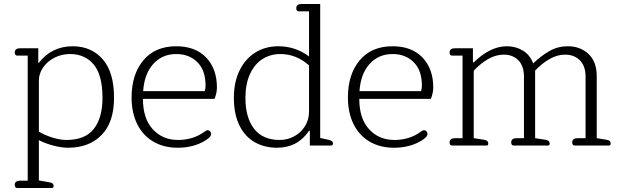

<svg xmlns="http://www.w3.org/2000/svg" viewBox="-20 -730 3110 963"><path d="M54 197Q54 176 82 176H119V-451H67Q54 -451 54 -467Q54 -488 82 -488H172V-416L175 -415Q206 -456 249 -477Q292 -498 344 -498Q438 -498 495 -433Q552 -368 552 -240Q552 -117 489.5 -53Q427 11 322 11Q289 11 248.5 0.5Q208 -10 175 -27V175L226 184Q239 186 244 190.5Q249 195 249 203Q249 213 239 213H67Q54 213 54 197ZM494 -239Q494 -354 450 -406.5Q406 -459 331 -459Q290 -459 254 -441Q218 -423 196.5 -392Q175 -361 175 -326V-70Q202 -53 241.5 -40.5Q281 -28 313 -28Q407 -28 450.5 -83.5Q494 -139 494 -239Z M640 -241Q640 -357 699 -427.5Q758 -498 864 -498Q960 -498 1014 -441.5Q1068 -385 1068 -291Q1068 -264 1056 -234H697Q697 -135 746.5 -81.5Q796 -28 873 -28Q949 -28 1005 -69Q1007 -70 1012 -73.5Q1017 -77 1022 -77Q1029 -77 1034 -71.5Q1039 -66 1039 -58Q1039 -50 1032 -42.5Q1025 -35 1011 -26Q952 11 871 11Q801 11 748.5 -20Q696 -51 668 -108Q640 -165 640 -241ZM1007 -273Q1011 -287 1011 -301Q1011 -377 970 -418Q929 -459 864 -459Q794 -459 749 -409.5Q704 -360 698 -273Z M1153 -240Q1153 -318 1181.5 -376.5Q1210 -435 1260.5 -466.5Q1311 -498 1376 -498Q1461 -498 1530 -447V-673H1479Q1466 -673 1466 -689Q1466 -710 1493 -710H1586V-38L1627 -29Q1640 -26 1645 -22Q1650 -18 1650 -10Q1650 0 1640 0H1534V-74H1530Q1473 11 1369 11Q1308 11 1259 -16Q1210 -43 1181.5 -99.5Q1153 -156 1153 -240ZM1530 -170V-402Q1466 -459 1386 -459Q1337 -459 1297.5 -434.5Q1258 -410 1234.5 -360Q1211 -310 1211 -239Q1211 -140 1254.5 -84Q1298 -28 1383 -28Q1422 -28 1456 -46.5Q1490 -65 1510 -97.5Q1530 -130 1530 -170Z M1725 -241Q1725 -357 1784 -427.5Q1843 -498 1949 -498Q2045 -498 2099 -441.5Q2153 -385 2153 -291Q2153 -264 2141 -234H1782Q1782 -135 1831.5 -81.5Q1881 -28 1958 -28Q2034 -28 2090 -69Q2092 -70 2097 -73.5Q2102 -77 2107 -77Q2114 -77 2119 -71.5Q2124 -66 2124 -58Q2124 -50 2117 -42.5Q2110 -35 2096 -26Q2037 11 1956 11Q1886 11 1833.5 -20Q1781 -51 1753 -108Q1725 -165 1725 -241ZM2092 -273Q2096 -287 2096 -301Q2096 -377 2055 -418Q2014 -459 1949 -459Q1879 -459 1834 -409.5Q1789 -360 1783 -273Z M2235 -16Q2235 -37 2263 -37H2300V-451H2248Q2235 -451 2235 -467Q2235 -488 2263 -488H2352V-417H2356Q2439 -498 2522 -498Q2567 -498 2603 -476Q2639 -454 2654 -412Q2695 -451 2736.5 -474.5Q2778 -498 2828 -498Q2890 -498 2931.5 -459.5Q2973 -421 2973 -348V-37L3022 -29Q3034 -27 3038.5 -22.5Q3043 -18 3043 -10Q3043 0 3034 0H2863Q2850 0 2850 -16Q2850 -37 2878 -37H2917V-345Q2917 -399 2888.5 -427.5Q2860 -456 2814 -456Q2775 -456 2736.5 -434Q2698 -412 2664 -376V-37L2716 -29Q2737 -26 2737 -10Q2737 0 2728 0H2557Q2544 0 2544 -16Q2544 -37 2572 -37H2608V-345Q2608 -399 2580 -427.5Q2552 -456 2507 -456Q2467 -456 2428.5 -434Q2390 -412 2356 -375V-37L2408 -29Q2429 -26 2429 -10Q2429 0 2420 0H2248Q2235 0 2235 -16Z"/></svg>

Font: Maitree Light
Style: Regular
Weight: 300
Designer: CadsonDemak Team
Foundry: CadsonDemak
Version: Version 1.001